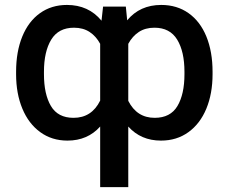

<svg xmlns="http://www.w3.org/2000/svg" viewBox="-20 -557 921 774"><path d="M383.8 -46.9Q333 9.8 252 9.8Q189 9.8 142.1 -24.4Q95.2 -58.6 70.1 -119.1Q44.9 -179.7 44.9 -257.8V-267.6Q44.9 -348.6 69.8 -409.7Q94.7 -470.7 141.1 -503.9Q187.5 -537.1 250 -537.1Q336.9 -537.1 389.2 -473.6L395.5 -530.3H487.3L492.7 -475.1Q543.9 -537.1 629.9 -537.1Q693.4 -537.1 740.2 -503.9Q787.1 -470.7 812 -409.7Q836.9 -348.6 836.9 -267.6V-257.8Q836.9 -179.7 811.8 -118.9Q786.6 -58.1 739.5 -24.2Q692.4 9.8 628.9 9.8Q547.9 9.8 497.1 -46.9V197.3H383.8ZM276.4 -82Q349.6 -82 383.8 -151.4V-380.4Q367.2 -411.1 341.1 -428.2Q314.9 -445.3 278.3 -445.3Q215.8 -445.3 186.5 -397.2Q157.2 -349.1 157.2 -267.6V-257.8Q157.2 -177.2 185.3 -129.6Q213.4 -82 276.4 -82ZM602.5 -445.3Q565.9 -445.3 539.8 -428.2Q513.7 -411.1 497.1 -380.4V-150.4Q531.7 -82 603.5 -82Q667 -82 695.3 -129.6Q723.6 -177.2 723.6 -257.8V-267.6Q723.6 -349.1 694.3 -397.2Q665 -445.3 602.5 -445.3Z"/></svg>

Font: Pretendard GOV Medium
Style: Regular
Weight: 500
Designer: Base glyphs from Inter by Rasmus Andersson; Hangeul glyphs from Noto Sans CJK(Source Han Sans) by Jang Soo-young and Kan
Foundry: Kil Hyung-jin
Version: Version 1.309